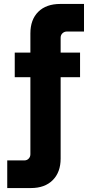

<svg xmlns="http://www.w3.org/2000/svg" viewBox="-20 -750 462 973"><path d="M54.7 -358.7V-483.3H385.7V-358.7ZM16.7 203V63H102.7Q116.7 63 125.3 53.8Q134 44.7 134 31.7V-580.7Q134 -650.7 174 -690.3Q214 -730 285.7 -730H405.7V-590.3H319.7Q306 -590.3 296.7 -581.5Q287.3 -572.7 287.3 -558.7V53.7Q287.3 122.7 247.3 162.8Q207.3 203 136.7 203Z"/></svg>

Font: MuseoModerno Thin
Style: Regular
Weight: 100
Designer: Pablo Cosgaya, Héctor Gatti, Marcela Romero, and the Authors of The MuseoModerno Project.
Foundry: Omnibus-Type Team
Version: Version 1.003